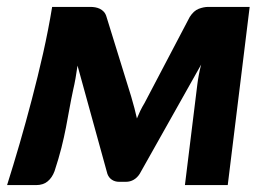

<svg xmlns="http://www.w3.org/2000/svg" viewBox="-32 -536 770 556"><path d="M348 -256Q358.5 -220.5 364.5 -193Q369 -204 374.2 -215Q379.5 -226 386.5 -237.5L517.5 -487Q529 -505 543.5 -510.5Q558 -516 571 -516H691L627.5 0H503.5L539.5 -292Q541 -304.5 543.8 -319.2Q546.5 -334 550.5 -349L372.5 -32.5Q365.5 -21.5 355.2 -15.5Q345 -9.5 332.5 -9.5H313Q301 -9.5 292 -15.5Q283 -21.5 279 -32.5L192.5 -346Q190 -328.5 186.8 -309.8Q183.5 -291 180 -276.5Q174 -248.5 169.2 -221.8Q164.5 -195 159 -166.8Q153.5 -138.5 145.8 -107.8Q138 -77 126 -40.5Q119 -21.5 106 -10.8Q93 0 72.5 0H-11.5Q6.5 -57 24.8 -119.8Q43 -182.5 60.2 -248.2Q77.5 -314 92.8 -381.5Q108 -449 119 -516H230Q236.5 -516 243.8 -514.8Q251 -513.5 257.2 -510.5Q263.5 -507.5 268.8 -501.8Q274 -496 276.5 -487L348 -256Z"/></svg>

Font: Lato Heavy
Style: Italic
Weight: 800
Italic angle: -7°
Designer: Lukasz Dziedzic
Foundry: tyPoland Lukasz Dziedzic
Version: Version 2.007; 2014-02-27